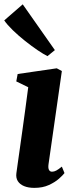

<svg xmlns="http://www.w3.org/2000/svg" viewBox="-32 -878 358 908"><path d="M130.5 10.5Q102 10.5 82 2.2Q62 -6 52.2 -21.5Q42.5 -37 45.5 -59Q48 -77.5 52.2 -107.5Q56.5 -137.5 62 -176.5Q67.5 -215.5 74 -262Q80.5 -308.5 87.5 -360Q94.5 -411.5 101.5 -465.5L45 -493L51.5 -528L236.5 -555L260.5 -542L197.5 -101.5Q195 -83.5 199.5 -74.8Q204 -66 214 -66Q224 -66 234.2 -71.5Q244.5 -77 260.5 -90L273 -59.5Q265.5 -49.5 247 -33Q228.5 -16.5 199.2 -3Q170 10.5 130.5 10.5ZM192.5 -612.5Q175 -621 146.5 -640.2Q118 -659.5 86.5 -684.5Q55 -709.5 28.5 -735.2Q2 -761 -12 -781.5L75.5 -857.5L227.5 -641Z"/></svg>

Font: Merriweather 48pt ExtraBold
Style: Italic
Weight: 800
Italic angle: -7.8°
Version: Version 2.101